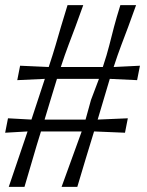

<svg xmlns="http://www.w3.org/2000/svg" viewBox="-24 -725 572 745"><path d="M83 -215 -4 -210 7 -266 98 -261 150 -419 43 -414 54 -470 165 -465Q181 -513 191.5 -549Q202 -585 212.5 -621Q223 -657 238 -705H299Q282 -657 268.5 -621Q255 -585 241.5 -549.5Q228 -514 212 -465H375Q391 -513 400 -549Q409 -585 418.5 -621Q428 -657 443 -705H504Q487 -657 473.5 -621Q460 -585 446.5 -549.5Q433 -514 417 -465L519 -470L508 -414L402 -419L355 -261L472 -266L461 -210L341 -215Q324 -161 308 -107Q292 -53 276 0H215L293 -215H135Q118 -161 102.5 -107Q87 -53 71 0H10ZM175 -347 149 -261H308L329 -337L360 -419H197Z"/></svg>

Font: Alike Angular
Style: Regular
Weight: 400
Designer: Sveta Sebyakina
Foundry: Cyreal (www.cyreal.org)
Version: Version 1.300; ttfautohint (v1.8.4.7-5d5b)